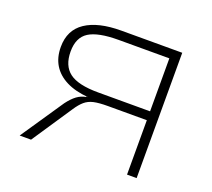

<svg xmlns="http://www.w3.org/2000/svg" viewBox="-120 -860 1120 1015"><g transform="rotate(20 440.5 -352.5)"><path d="M83 0 246 -241Q270 -273 293 -290Q316 -307 345 -312L341 -314H354Q280 -320 229.5 -345.5Q179 -371 153 -413.5Q127 -456 127 -515Q127 -610 198 -657.5Q269 -705 399 -705H741V0H687V-306H468Q418 -306 389 -299.5Q360 -293 339.5 -275.5Q319 -258 298 -226L147 0ZM395 -356H687V-654H402Q287 -654 235.5 -621.5Q184 -589 184 -510Q184 -430 233 -393Q282 -356 395 -356Z"/></g></svg>

Font: Nunito Sans 7pt Expanded ExtraLight
Style: Regular
Weight: 250
Width: 7
Designer: Vernon Adams
Foundry: Vernon Adams
Version: Version 3.101;gftools[0.9.27]